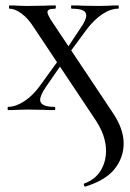

<svg xmlns="http://www.w3.org/2000/svg" viewBox="-20 -406 479 708"><path d="M290 271Q331 256 351 223.5Q371 191 371 150Q371 122 360.5 91.5Q350 61 322 21L106 -303Q84 -338 59.5 -356Q35 -374 15 -374Q13 -374 13 -380Q13 -386 15 -386Q36 -386 46 -385L77 -384L144 -385Q158 -386 184 -386Q186 -386 186 -380Q186 -374 184 -374Q169 -374 162 -371Q155 -368 155 -361Q155 -354 166 -335L394 7Q436 68 436 123Q436 174 403.5 216Q371 258 295 282Q292 283 290 278Q288 273 290 271ZM10 -12Q38 -12 70 -33Q102 -54 129 -92L205 -197L218 -185L149 -85Q128 -54 128 -38Q128 -12 181 -12Q184 -12 184 -6Q184 0 181 0Q154 0 141 -1L81 -2L44 -1Q33 0 10 0Q8 0 8 -6Q8 -12 10 -12ZM211 -203 276 -301Q298 -332 298 -349Q298 -362 285 -368Q272 -374 244 -374Q242 -374 242 -380Q242 -386 244 -386Q271 -386 285 -385L345 -384L382 -385Q393 -386 416 -386Q418 -386 418 -380Q418 -374 416 -374Q388 -374 357 -353.5Q326 -333 297 -294L222 -192Z"/></svg>

Font: Cormorant Garamond Medium
Style: Regular
Weight: 500
Designer: Christian Thalmann (Catharsis Fonts)
Foundry: Catharsis Fonts
Version: Version 4.000